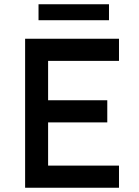

<svg xmlns="http://www.w3.org/2000/svg" viewBox="-20 -882 654 902"><path d="M98 0V-700H539V-596H206V-411H484V-307H206V-104H539V0ZM161 -787V-862H492V-787Z"/></svg>

Font: Mach
Style: Regular
Weight: 400
Version: Version 1.002